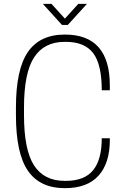

<svg xmlns="http://www.w3.org/2000/svg" viewBox="-20 -970 647 1000"><path d="M105 -370Q105 -190 157 -109Q209 -28 317 -28H323Q420 -28 465 -83.5Q510 -139 510 -250H552V-240Q552 -121 493.5 -55.5Q435 10 318 10Q188 10 125.5 -80.5Q63 -171 63 -370V-410Q63 -609 125.5 -699.5Q188 -790 318 -790Q552 -790 552 -525V-500H510Q510 -634 465.5 -693Q421 -752 323 -752H317Q210 -752 157.5 -671Q105 -590 105 -410ZM203 -950H248L318 -873L388 -950H433L333 -840H303Z"/></svg>

Font: Cooper Hewitt
Style: Light
Weight: 703
Designer: Village Type and Design LLC
Foundry: Cooper Hewitt Smithsonian Design Museum
Version: 1.000